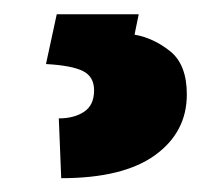

<svg xmlns="http://www.w3.org/2000/svg" viewBox="-20 -24 313 271"><path d="M60.1 -3.9H175.8L169.9 24.9Q197.3 29.8 220.5 48.6Q243.7 67.4 243.7 109.4Q243.7 162.6 198.7 195.1Q153.8 227.5 66.4 227.5L63 143.1Q84.5 143.1 98.6 133.8Q112.8 124.5 112.8 103.5Q112.8 84 96.9 76.2Q81.1 68.4 44.9 66.4Z"/></svg>

Font: Vazirmatn UI ExtraBold
Style: Regular
Weight: 800
Designer: Saber Rastikerdar
Foundry: Saber Rastikerdar
Version: Version 33.003